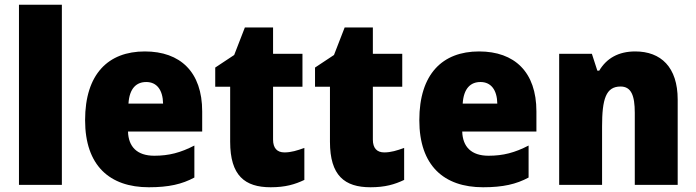

<svg xmlns="http://www.w3.org/2000/svg" viewBox="-20 -780 2937 810"><path d="M241 0V-760H60V0Z M591 -563C436 -563 339 -467 339 -273C339 -81 443 10 608 10C692 10 748 -3 800 -31V-166C742 -136 693 -123 631 -123C558 -123 522 -161 520 -225H833V-310C833 -476 741 -563 591 -563ZM597 -434C642 -434 667 -400 668 -343H522C526 -408 556 -434 597 -434Z M1180 -137C1149 -137 1132 -155 1132 -191V-414H1256V-553H1132V-664H1013L968 -548L888 -495V-414H951V-182C951 -39 1013 10 1122 10C1184 10 1224 -2 1264 -21V-156C1234 -145 1208 -137 1180 -137Z M1601 -137C1570 -137 1553 -155 1553 -191V-414H1677V-553H1553V-664H1434L1389 -548L1309 -495V-414H1372V-182C1372 -39 1434 10 1543 10C1605 10 1645 -2 1685 -21V-156C1655 -145 1629 -137 1601 -137Z M2001 -563C1846 -563 1749 -467 1749 -273C1749 -81 1853 10 2018 10C2102 10 2158 -3 2210 -31V-166C2152 -136 2103 -123 2041 -123C1968 -123 1932 -161 1930 -225H2243V-310C2243 -476 2151 -563 2001 -563ZM2007 -434C2052 -434 2077 -400 2078 -343H1932C1936 -408 1966 -434 2007 -434Z M2660 -563C2589 -563 2539 -534 2508 -482H2500L2477 -553H2339V0H2520V-246C2520 -362 2536 -415 2598 -415C2643 -415 2658 -377 2658 -304V0H2839V-360C2839 -497 2768 -563 2660 -563Z"/></svg>

Font: Noto Sans Arabic SemCond Blk
Style: Regular
Weight: 900
Width: 4
Designer: Monotype Design Team, Nadine Chahine, Nizar Qandah and Khaled Hosny
Foundry: Monotype Imaging Inc.
Version: Version 2.012